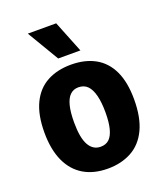

<svg xmlns="http://www.w3.org/2000/svg" viewBox="-142 -858 826 967"><g transform="rotate(-20 271.0 -374.5)"><path d="M270 14Q194 14 140.5 -18Q87 -50 58.5 -112.5Q30 -175 30 -266Q30 -360 59.5 -421.5Q89 -483 143.5 -512.5Q198 -542 272 -542Q347 -542 401 -512Q455 -482 483.5 -421.5Q512 -361 512 -269Q512 -172 482 -109Q452 -46 397 -16Q342 14 270 14ZM273 -102Q301 -102 318.5 -118.5Q336 -135 345 -169.5Q354 -204 354 -256Q354 -311 344.5 -348Q335 -385 316.5 -403.5Q298 -422 268 -422Q242 -422 224 -405Q206 -388 197 -352.5Q188 -317 188 -263Q188 -180 210 -141Q232 -102 273 -102ZM223 -593 122 -763H274L342 -593Z"/></g></svg>

Font: Bricolage Grotesque 96pt ExtraBold SemiCondensed ExtraBold
Style: Regular
Weight: 800
Width: 4
Version: Version 1.001;gftools[0.9.33.dev8+g029e19f]